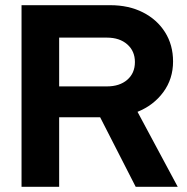

<svg xmlns="http://www.w3.org/2000/svg" viewBox="-20 -720 719 740"><path d="M63 0V-700H405Q476 -700 530.5 -672.5Q585 -645 616 -596Q647 -547 647 -483Q647 -416 609.5 -365Q572 -314 510 -289L665 0H503L366 -268H208V0ZM208 -387H392Q441 -387 470.5 -412.5Q500 -438 500 -481Q500 -523 470.5 -549Q441 -575 392 -575H208Z"/></svg>

Font: Red Hat Display
Style: Bold
Weight: 700
Designer: Pentagram, MCKL
Foundry: Pentagram, MCKL
Version: Version 1.023; ttfautohint (v1.8.3)